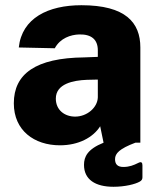

<svg xmlns="http://www.w3.org/2000/svg" viewBox="-20 -547 612 736"><path d="M509 78C493 86 476 93 453 93C431 93 421 83 421 63C421 41 438 23 499 0H518V-365C518 -461 461 -527 292 -527C165 -527 64 -478 52 -365L190 -362C211 -401 251 -414 284 -415C331 -416 355 -395 355 -354V-329L303 -327C117 -325 33 -264 33 -151C33 -47 111 10 210 10C281 10 337 -20 364 -63L377 0C315 25 302 54 302 85C302 141 345 169 415 169C459 169 499 159 516 149C523 145 526 140 526 133V87C526 76 522 71 509 78ZM355 -174C354 -135 314 -100 268 -100C228 -100 194 -125 194 -169C194 -226 261 -239 313 -241L355 -242Z"/></svg>

Font: United Sans ExtraBold
Style: Regular
Weight: 800
Designer: Pablo Impallari, Rodrigo Fuenzalida (Modified by Dan O. Williams)
Version: Version 1.000;PS 001.000;hotconv 1.0.88;makeotf.lib2.5.64775